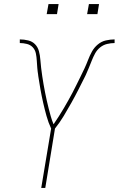

<svg xmlns="http://www.w3.org/2000/svg" viewBox="-20 -930 587 950"><path d="M184 0 233 -294Q219 -324 210 -356.5Q201 -389 193.5 -422Q186 -455 180 -488.5Q174 -522 169 -556V-557Q169 -557 169 -557.5Q169 -558 169 -558Q166 -576 164.5 -594Q163 -612 162 -630Q161 -648 157.5 -665.5Q154 -683 142.5 -695.5Q131 -708 113.5 -712.5Q96 -717 78 -717V-735Q99 -735 119.5 -730Q140 -725 153.5 -711Q167 -697 172.5 -677Q178 -657 179.5 -636Q181 -615 183.5 -594.5Q186 -574 189 -553.5Q192 -533 195.5 -513Q199 -493 203 -472.5Q207 -452 211.5 -432Q216 -412 221 -392.5Q226 -373 231.5 -353.5Q237 -334 245 -315Q258 -334 270.5 -353.5Q283 -373 294.5 -392.5Q306 -412 317 -431.5Q328 -451 338.5 -471Q349 -491 359 -511.5Q369 -532 379 -552Q389 -572 398.5 -592.5Q408 -613 416 -634Q424 -655 435 -675Q446 -695 464 -710Q482 -725 504 -730Q526 -735 547 -735V-717Q529 -717 510 -712.5Q491 -708 475.5 -695.5Q460 -683 450.5 -665.5Q441 -648 434 -630Q427 -612 419.5 -594Q412 -576 404 -558Q404 -558 403.5 -557.5Q403 -557 403 -557V-556Q386 -522 369 -488.5Q352 -455 333.5 -422Q315 -389 295.5 -356.5Q276 -324 252 -294L204 0ZM411 -860 420 -910H470L462 -860ZM211 -860 220 -910H270L262 -860Z"/></svg>

Font: Iosevka SS04 Thin Oblique
Style: Regular
Weight: 100
Italic angle: -9°
Monospace: yes
Designer: Belleve Invis
Foundry: Belleve Invis
Version: Version 19.0.0; ttfautohint (v1.8.4)